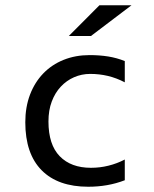

<svg xmlns="http://www.w3.org/2000/svg" viewBox="-20 -710 590 737"><path d="M459 -18.1V-97.7C438.8 -87.2 417.9 -79.3 396.2 -74C374.6 -68.6 352.2 -65.9 329.1 -65.9C278 -65.9 238 -80.7 209.2 -110.4C180.4 -140 166 -184.4 166 -243.7C166 -272.3 170.2 -297.9 178.7 -320.3C187.2 -342.8 198.7 -361.8 213.4 -377.4C228 -393.1 245 -405.1 264.4 -413.6C283.8 -422 304.4 -426.3 326.2 -426.3C349.6 -426.3 372.3 -423.7 394.3 -418.5C416.3 -413.2 437.8 -405.1 459 -394V-475.6C438.8 -483.7 417.6 -489.6 395.5 -493.2C373.4 -496.7 349.6 -498.5 324.2 -498.5C287.8 -498.5 254.4 -492.4 224.1 -480.2C193.8 -468 167.8 -450.6 146 -428C124.2 -405.4 107.3 -378.3 95.2 -346.7C83.2 -315.1 77.1 -279.8 77.1 -240.7C77.1 -160 98.1 -98.6 139.9 -56.4C181.7 -14.2 241.4 6.8 318.8 6.8C343.6 6.8 367.6 4.8 390.9 0.7C414.1 -3.3 436.8 -9.6 459 -18.1ZM484.9 -689.9H361.8L244.1 -571.8H329.1ZM20 -490.2Z"/></svg>

Font: CodeNewRoman Nerd Font Mono
Style: Regular
Weight: 400
Monospace: yes
Designer: Sam Radian
Foundry: Code New Roman
Version: Version 2.00 November 29, 2014;Nerd Fonts 3.2.1